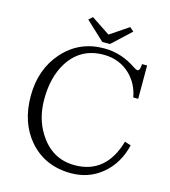

<svg xmlns="http://www.w3.org/2000/svg" viewBox="-130 -1002 990 1120"><g transform="rotate(15 365.0 -442.5)"><path d="M669.9 -506.8H640.1Q626 -585.9 571.8 -639.2Q506.3 -703.1 409.2 -703.1Q271 -703.1 197.3 -586.9Q141.1 -496.1 141.1 -362.8Q141.1 -249.5 193.4 -164.6Q271.5 -36.6 411.1 -36.6Q600.1 -36.6 660.2 -245.1L697.8 -232.9Q669.9 -116.2 585.9 -48.8Q507.8 14.2 402.8 14.2Q245.1 14.2 148.9 -96.7Q60.1 -200.7 60.1 -360.8Q60.1 -522.5 155.3 -629.9Q252.9 -739.7 402.8 -739.7Q508.8 -739.7 599.1 -676.8Q613.3 -667 623 -667Q637.2 -667 639.2 -708H669.9ZM292 -898.9 405.3 -823.7 517.1 -898.9 541 -877.9 428.2 -772.9H381.8L269 -877.9Z"/></g></svg>

Font: I.Ming
Style: Regular
Weight: 400
Designer: Ichiten Fonts Project
Version: Version 5.10 Mar 24, 2018